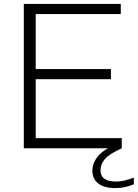

<svg xmlns="http://www.w3.org/2000/svg" viewBox="-20 -760 706 984"><path d="M102 0V-740H599V-688H163V-406H548.5V-354H163V-52H604V0ZM571 204Q513.5 204 483.5 180.2Q453.5 156.5 453.5 115.5Q453.5 75.5 481.8 40.8Q510 6 586 -26L604 0Q539.5 29 517.2 55.5Q495 82 495 112Q495 170.5 574 170.5Q596 170.5 617 165.5Q638 160.5 666 150.5V184.5Q618.5 204 571 204Z"/></svg>

Font: Encode Sans Expanded Light
Style: Regular
Weight: 300
Width: 7
Designer: Multiple Designers
Foundry: Impallari Type
Version: Version 3.000; ttfautohint (v1.8.3) -l 8 -r 50 -G 200 -x 14 